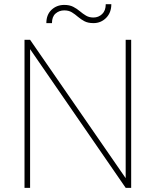

<svg xmlns="http://www.w3.org/2000/svg" viewBox="-20 -902 748 922"><path d="M609.9 -710.9V0H583.5L124.5 -666V0H97.7V-710.9H124.5L583.5 -46.4V-710.9ZM487.8 -881.8H514.6Q514.6 -841.3 489.7 -816.2Q464.8 -791 428.7 -791Q402.3 -791 385 -800.3Q367.7 -809.6 354 -821.5Q340.3 -833.5 325.2 -842.8Q310.1 -852.1 288.6 -852.1Q264.2 -852.1 246.8 -836.9Q229.5 -821.8 229.5 -791H202.6Q202.6 -831.5 227.5 -855Q252.4 -878.4 288.6 -878.4Q314 -878.4 331.5 -869.4Q349.1 -860.4 363.5 -848.1Q377.9 -835.9 393.1 -826.9Q408.2 -817.9 428.7 -817.9Q453.1 -817.9 470.5 -834.5Q487.8 -851.1 487.8 -881.8Z"/></svg>

Font: Vazirmatn UI Thin
Style: Regular
Weight: 100
Designer: Saber Rastikerdar
Foundry: Saber Rastikerdar
Version: Version 33.003